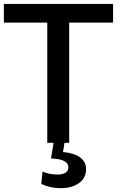

<svg xmlns="http://www.w3.org/2000/svg" viewBox="-34 -731 624 983"><path d="M277.3 232.4Q223.1 232.4 177.2 210.9L183.6 147.5Q218.8 162.6 260.7 162.6Q285.6 162.6 300.8 153.6Q315.9 144.5 315.9 125.5Q315.9 86.4 240.2 81.1L227.1 80.1L242.2 -11.2H297.9L288.6 47.4Q347.7 52.7 377.2 75.7Q406.7 98.6 406.7 133.8Q406.7 181.2 370.1 206.5Q334 232.4 277.3 232.4ZM208 0V-615.2H-14.2V-710.9H544.9V-615.2H320.3V0Z"/></svg>

Font: Ride Light
Style: Bold
Weight: 600
Version: Version 3.000